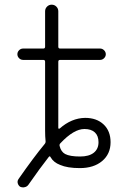

<svg xmlns="http://www.w3.org/2000/svg" viewBox="-20 -734 517 825"><path d="M239.3 -118.2Q234.4 -113.3 236.3 -106.4Q242.2 -82 259.8 -72.3Q280.3 -61.5 324.2 -61.5Q362.3 -61.5 382.8 -77.6Q403.3 -93.8 403.3 -123Q403.3 -150.4 387.7 -165Q372.1 -179.7 342.8 -179.7Q296.9 -179.7 239.3 -118.2ZM171.9 -115.2Q176.8 -121.1 175.8 -127.9Q173.8 -147.5 173.8 -172.9V-468.8Q173.8 -476.6 166 -476.6H79.1Q69.3 -476.6 62 -483.9Q54.7 -491.2 54.7 -501Q54.7 -510.7 62 -518.1Q69.3 -525.4 79.1 -525.4H166Q173.8 -525.4 173.8 -533.2V-685.5Q173.8 -697.3 182.1 -705.6Q190.4 -713.9 202.1 -713.9Q213.9 -713.9 222.2 -705.6Q230.5 -697.3 230.5 -685.5V-533.2Q230.5 -525.4 238.3 -525.4H410.2Q419.9 -525.4 427.2 -518.1Q434.6 -510.7 434.6 -501Q434.6 -491.2 427.2 -483.9Q419.9 -476.6 410.2 -476.6H238.3Q230.5 -476.6 230.5 -468.8V-183.6Q230.5 -181.6 232.4 -181.2Q234.4 -180.7 236.3 -181.6Q287.1 -226.6 345.7 -227.5Q395.5 -227.5 425.3 -199.2Q455.1 -170.9 455.1 -123Q455.1 -72.3 418.9 -42Q382.8 -11.7 323.2 -11.7Q269.5 -11.7 238.3 -25.4Q210 -36.1 197.3 -58.6Q194.3 -65.4 189.5 -59.6Q153.3 -13.7 101.6 60.5Q95.7 68.4 85.9 70.3Q83 71.3 80.1 71.3Q73.2 71.3 66.4 68.4Q58.6 62.5 56.2 53.2Q53.7 43.9 59.6 35.2Q125 -58.6 171.9 -115.2Z"/></svg>

Font: irohamaru Light
Style: Regular
Weight: 200
Designer: [Source Han Sans]
Ryoko NISHIZUKA  (kana & ideographs); Paul D. Hunt (Latin, Greek & Cyrillic); Wenlong ZHANG  (bopomofo
Version: Version 1.01